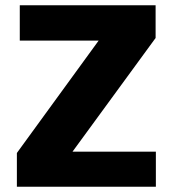

<svg xmlns="http://www.w3.org/2000/svg" viewBox="-20 -708 654 728"><path d="M44 0V-128L354 -554H55V-688H570V-564L255 -133H571V0Z"/></svg>

Font: Saira
Style: Bold
Weight: 700
Designer: Hector Gatti with collaboration of the Omnibus-Type team
Foundry: Omnibus-Type
Version: Version 1.100; ttfautohint (v1.8.3)